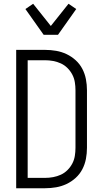

<svg xmlns="http://www.w3.org/2000/svg" viewBox="-20 -1000 540 1020"><path d="M220 0H66V-735H220Q249 -735 278 -730Q307 -725 333.5 -712.5Q360 -700 382 -680Q404 -660 417.5 -634Q431 -608 436.5 -579Q442 -550 442 -521V-215Q442 -185 436.5 -156Q431 -127 417.5 -101Q404 -75 382 -55Q360 -35 333.5 -22.5Q307 -10 278 -5Q249 0 220 0ZM127 -55H219Q241 -55 262.5 -59Q284 -63 303.5 -72Q323 -81 338.5 -96.5Q354 -112 364 -131Q374 -150 377.5 -171.5Q381 -193 381 -215V-521Q381 -542 377.5 -563.5Q374 -585 364 -604Q354 -623 338.5 -638.5Q323 -654 303.5 -663Q284 -672 262.5 -676Q241 -680 219 -680H127ZM212 -815 115 -952 156 -980 250 -862 344 -980 385 -952 288 -815Z"/></svg>

Font: Iosevka Fixed Light
Style: Regular
Weight: 300
Monospace: yes
Designer: Belleve Invis
Foundry: Belleve Invis
Version: Version 32.3.0